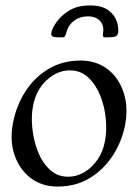

<svg xmlns="http://www.w3.org/2000/svg" viewBox="-20 -673 505 704"><path d="M191 11Q133 11 92 -20.5Q51 -52 33 -105.5Q15 -159 28 -224Q40 -286 73 -337.5Q106 -389 157.5 -420Q209 -451 276 -451Q319 -451 353 -433Q387 -415 409.5 -382.5Q432 -350 440 -307.5Q448 -265 439 -216Q427 -154 393.5 -102.5Q360 -51 309 -20Q258 11 191 11ZM230 -25Q261 -25 289 -41.5Q317 -58 337.5 -87.5Q358 -117 365 -156Q372 -192 368 -236.5Q364 -281 348 -321.5Q332 -362 304 -388.5Q276 -415 236 -415Q190 -415 151 -379Q112 -343 101 -284Q94 -248 98.5 -203.5Q103 -159 118.5 -118.5Q134 -78 162 -51.5Q190 -25 230 -25ZM310 -653Q355 -653 378.5 -634.5Q402 -616 409 -592.5Q416 -569 413 -552Q411 -545 407 -541.5Q403 -538 395 -537Q392 -537 384.5 -536.5Q377 -536 372 -536Q362 -535 359 -538Q356 -541 358 -552Q362 -579 347 -596Q332 -613 302 -613Q272 -613 250.5 -596Q229 -579 223 -552Q220 -541 216 -538Q212 -535 202 -536Q197 -536 190 -536.5Q183 -537 180 -537Q166 -539 168 -552Q171 -569 187.5 -592.5Q204 -616 234 -634.5Q264 -653 310 -653Z"/></svg>

Font: Young Serif Light
Style: Italic
Weight: 300
Italic angle: -10.979°
Designer: Bastien Sozeau
Foundry: NBR — Bastien Sozeau
Version: Version 5.001